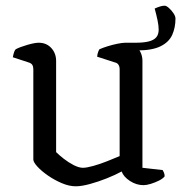

<svg xmlns="http://www.w3.org/2000/svg" viewBox="-20 -650 636 674"><path d="M246 4Q223 4 197 -7Q171 -18 148 -34Q125 -50 111 -65.5Q97 -81 97 -90V-407Q97 -416 93.5 -422Q90 -428 80 -431L25 -449Q27 -460 29.5 -467Q32 -474 35 -477Q50 -485 76 -492.5Q102 -500 116 -500Q143 -500 160 -481.5Q177 -463 177 -436V-116Q187 -106 203.5 -93Q220 -80 238.5 -70.5Q257 -61 271 -61Q284 -61 307.5 -67.5Q331 -74 356 -84Q381 -94 400 -102V-407Q400 -416 396 -422.5Q392 -429 383 -431L321 -451Q322 -461 324.5 -467.5Q327 -474 329 -477Q340 -482 357.5 -487.5Q375 -493 392.5 -496.5Q410 -500 420 -500Q446 -500 463 -481.5Q480 -463 480 -436V-61L551 -53Q553 -50 555.5 -44Q558 -38 558 -31Q552 -23 538 -16Q524 -9 509 -4.5Q494 0 484 0Q459 0 436.5 -14.5Q414 -29 407 -48Q385 -36 355 -24Q325 -12 295.5 -4Q266 4 246 4ZM420 -480V-500H456Q484 -500 502 -504.5Q520 -509 528.5 -519Q537 -529 537 -546Q537 -560 533 -579Q529 -598 523 -620Q534 -625 542.5 -627.5Q551 -630 558 -630Q564 -630 573 -622Q582 -614 589 -603.5Q596 -593 596 -585Q596 -553 584.5 -527.5Q573 -502 543.5 -487.5Q514 -473 462 -473Q454 -473 441.5 -475Q429 -477 420 -480Z"/></svg>

Font: Texturina Medium 12pt Light
Style: Regular
Weight: 300
Version: Version 1.002